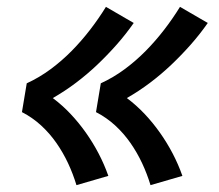

<svg xmlns="http://www.w3.org/2000/svg" viewBox="-20 -625 640 560"><path d="M419 -85Q409 -118 394.5 -149Q380 -180 360.5 -208Q341 -236 316 -259Q291 -282 260 -298L274 -382Q311 -399 344 -423.5Q377 -448 405.5 -477Q434 -506 459 -538.5Q484 -571 505 -605L586 -558Q563 -525 536 -494.5Q509 -464 479.5 -436Q450 -408 417.5 -383.5Q385 -359 350 -339Q378 -318 402 -292.5Q426 -267 446.5 -238Q467 -209 483.5 -177.5Q500 -146 512 -112ZM203 -85Q193 -118 178.5 -149Q164 -180 144.5 -208Q125 -236 100 -259Q75 -282 44 -298L58 -382Q95 -399 128 -423.5Q161 -448 189.5 -477Q218 -506 243 -538.5Q268 -571 289 -605L370 -558Q347 -525 320 -494.5Q293 -464 263.5 -436Q234 -408 201.5 -383.5Q169 -359 134 -339Q162 -318 186 -292.5Q210 -267 230.5 -238Q251 -209 267.5 -177.5Q284 -146 296 -112Z"/></svg>

Font: Iosevka SS04 SmBd Ex Obl
Style: Regular
Weight: 600
Width: 7
Italic angle: -9°
Monospace: yes
Designer: Belleve Invis
Foundry: Belleve Invis
Version: Version 19.0.0; ttfautohint (v1.8.4)